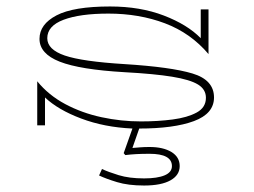

<svg xmlns="http://www.w3.org/2000/svg" viewBox="-20 -386 786 593"><path d="M535 127Q535 155 506.5 171Q478 187 425 187Q376 187 341.5 176.5Q307 166 286 156L295 136Q314 145 346.5 155Q379 165 425 165Q466 165 488.5 155.5Q511 146 511 127Q511 89 442 89Q418 89 400.5 90Q383 91 367 93L362 87L389 11Q302 7 230.5 -20Q159 -47 119 -85V1H95V-135Q130 -92 181.5 -64.5Q233 -37 293.5 -24Q354 -11 415 -11Q468 -11 513.5 -17Q559 -23 587.5 -38.5Q616 -54 616 -84Q616 -110 591.5 -125Q567 -140 512 -149Q457 -158 365 -163Q227 -171 164.5 -195.5Q102 -220 102 -266Q102 -311 154.5 -338.5Q207 -366 320 -366Q413 -366 486 -338Q559 -310 600 -268V-357H624V-219Q569 -284 489.5 -314Q410 -344 315 -344Q227 -344 176.5 -325Q126 -306 126 -268Q126 -233 180 -214.5Q234 -196 365 -188Q508 -179 574.5 -159Q641 -139 641 -85Q641 -35 579 -12Q517 11 410 11L389 71Q401 70 413.5 69Q426 68 442 68Q484 68 509.5 83.5Q535 99 535 127Z"/></svg>

Font: BhuTuka Expanded One
Style: Regular
Weight: 400
Designer: Erin McLaughlin
Version: Version 1.000; ttfautohint (v1.8.3)